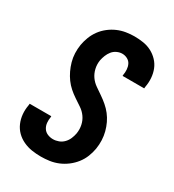

<svg xmlns="http://www.w3.org/2000/svg" viewBox="-182 -845 863 955"><g transform="rotate(30 250.0 -367.5)"><path d="M202 8Q175 8 149.5 4Q124 0 100.5 -11Q77 -22 59.5 -39.5Q42 -57 32 -80Q22 -103 19.5 -129Q17 -155 22 -182L23 -192H147V-187Q144 -170 145.5 -153.5Q147 -137 155.5 -123.5Q164 -110 179 -103.5Q194 -97 211 -97Q227 -97 243 -103Q259 -109 271 -121.5Q283 -134 289.5 -149.5Q296 -165 299 -181Q303 -206 298 -229.5Q293 -253 279.5 -272Q266 -291 246.5 -304Q227 -317 207.5 -330Q188 -343 171 -358Q154 -373 140.5 -391.5Q127 -410 117 -431Q107 -452 100.5 -475Q94 -498 93 -522.5Q92 -547 96 -572Q100 -595 109 -618.5Q118 -642 133 -662.5Q148 -683 168.5 -699Q189 -715 212 -725Q235 -735 259.5 -739Q284 -743 307 -743Q333 -743 358.5 -739Q384 -735 406 -723.5Q428 -712 445 -694Q462 -676 471 -653.5Q480 -631 482 -605Q484 -579 479 -553L478 -543H354V-548Q357 -564 356 -580Q355 -596 348.5 -609.5Q342 -623 328 -630.5Q314 -638 298 -638Q283 -638 268 -631Q253 -624 243 -611.5Q233 -599 227 -584Q221 -569 218 -554Q214 -529 219.5 -505.5Q225 -482 238 -463.5Q251 -445 270.5 -431.5Q290 -418 309 -405Q328 -392 345.5 -377Q363 -362 377 -344Q391 -326 401 -305Q411 -284 417 -261Q423 -238 424 -213.5Q425 -189 421 -164Q417 -140 407.5 -116Q398 -92 382 -71.5Q366 -51 345 -35Q324 -19 300 -9Q276 1 251 4.5Q226 8 202 8Z"/></g></svg>

Font: Iosevka Term Curly XBd Obl
Style: Regular
Weight: 800
Italic angle: -9°
Designer: Belleve Invis
Foundry: Belleve Invis
Version: Version 32.3.0